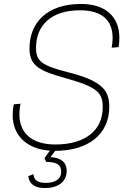

<svg xmlns="http://www.w3.org/2000/svg" viewBox="-20 -746 650 970"><path d="M206 204C270 204 317 176 317 116C317 76 289 50 235 48L259 16C429 16 532 -70 532 -206C532 -292 494 -338 320 -382C190 -415 162 -438 162 -504C162 -616 236 -694 384 -694C502 -694 549 -638 549 -554C549 -536 547 -520 544 -505L579 -508C582 -523 583 -539 583 -556C583 -664 510 -726 390 -726C212 -726 129 -627 129 -501C129 -413 180 -388 308 -352C474 -306 499 -277 499 -204C499 -84 406 -16 260 -16C134 -16 78 -80 78 -168C78 -188 81 -212 84 -222L50 -219C46 -205 44 -183 44 -164C44 -63 114 7 232 15L204 54L214 72C274 72 289 92 289 121C289 161 256 178 210 178C166 178 151 160 149 134L123 144C127 182 154 204 206 204Z"/></svg>

Font: Geist Thin
Style: Italic
Weight: 100
Italic angle: -12°
Designer: Basement.studio, Andrés Briganti, Mateo Zaragoza
Foundry: Basement.studio, Vercel, Andrés Briganti, Guido Ferreyra, Mateo Zaragoza
Version: Version 1.500